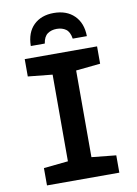

<svg xmlns="http://www.w3.org/2000/svg" viewBox="-100 -1004 764 1069"><g transform="rotate(-10 281.5 -469.5)"><path d="M77 0V-98L215 -112V-602L77 -616V-714H486V-616L348 -602V-112L486 -98V0ZM280 -939Q353 -939 396 -896.5Q439 -854 440 -780H360Q354 -819 333 -834Q312 -849 281 -849Q251 -849 229.5 -834Q208 -819 202 -780H123Q124 -856 166.5 -897.5Q209 -939 280 -939Z"/></g></svg>

Font: Noto Sans Mono SemiCondensed
Style: Bold
Weight: 700
Width: 4
Designer: Monotype Design Team
Foundry: Monotype Imaging Inc.
Version: Version 2.014